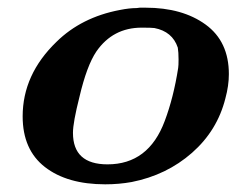

<svg xmlns="http://www.w3.org/2000/svg" viewBox="-20 -472 625 500"><path d="M254 8Q155 8 97 -37Q39 -82 39 -169Q39 -278 127 -363Q192 -427 292 -446Q317 -451 336 -451L344 -452Q353 -452 359 -452Q455 -452 515.5 -408Q576 -364 576 -279Q576 -249 567 -216Q546 -132 480 -74Q414 -16 323 2Q290 8 254 8ZM170 -126Q170 -44 260 -44Q367 -44 409 -157Q432 -218 444 -295Q445 -301 445 -317Q445 -336 443 -348Q429 -390 382 -399Q375 -400 349 -400Q274 -400 231 -338Q206 -301 187 -220Q170 -153 170 -126Z"/></svg>

Font: MathJax_Math
Style: Bold Italic
Weight: 700
Version: Version 1.1